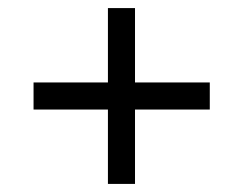

<svg xmlns="http://www.w3.org/2000/svg" viewBox="-20 -595 603 475"><path d="M247 -140H314V-324H499V-391H314V-575H247V-391H63V-324H247Z"/></svg>

Font: Noto Serif Lao SemiBold
Style: Regular
Weight: 600
Designer: Monotype Design Team
Foundry: Monotype Imaging Inc.
Version: Version 2.003